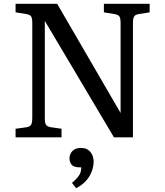

<svg xmlns="http://www.w3.org/2000/svg" viewBox="-20 -723 869 1011"><path d="M62 0V-45L120 -53Q138 -56 144 -66.5Q150 -77 150 -104V-602Q150 -627 144 -636.5Q138 -646 118 -649L62 -658V-703H281L615 -128V-135V-602Q615 -627 608.5 -636.5Q602 -646 582 -649L527 -658V-703H768V-658L711 -649Q692 -646 686 -636Q680 -626 680 -598V0H580L216 -613V-606V-100Q216 -75 222.5 -65.5Q229 -56 248 -53L304 -45V0ZM381 268 359 240Q379 223 390 209.5Q401 196 404.5 183Q408 170 408 158H398Q369 158 357.5 144.5Q346 131 346 112Q346 95 353.5 82.5Q361 70 374 63Q387 56 406 56Q430 56 444.5 66.5Q459 77 466 93.5Q473 110 473 128Q473 153 463 180Q453 207 432.5 229.5Q412 252 381 268Z"/></svg>

Font: Literata 18pt
Style: Regular
Weight: 400
Designer: Latin by Veronika Burian and Jose Scaglione. Greek by Irene Vlachou. Cyrillic by Vera Evstafieva.
Foundry: TypeTogether
Version: Version 3.103;gftools[0.9.29]